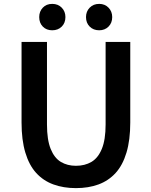

<svg xmlns="http://www.w3.org/2000/svg" viewBox="-20 -955 780 989"><path d="M371 14Q307 14 255 -5Q203 -24 166.5 -64Q130 -104 110.5 -169Q91 -234 91 -324V-739H222V-314Q222 -235 241 -188Q260 -141 293.5 -121Q327 -101 371 -101Q417 -101 451 -121Q485 -141 504.5 -188Q524 -235 524 -314V-739H651V-324Q651 -234 631.5 -169Q612 -104 575.5 -64Q539 -24 487.5 -5Q436 14 371 14ZM249 -799Q219 -799 200.5 -818Q182 -837 182 -867Q182 -896 200.5 -915.5Q219 -935 249 -935Q279 -935 298 -915.5Q317 -896 317 -867Q317 -837 298 -818Q279 -799 249 -799ZM491 -799Q461 -799 442 -818Q423 -837 423 -867Q423 -896 442 -915.5Q461 -935 491 -935Q520 -935 539 -915.5Q558 -896 558 -867Q558 -837 539 -818Q520 -799 491 -799Z"/></svg>

Font: Noto Sans JP SemiBold
Style: Regular
Weight: 600
Designer: Ryoko NISHIZUKA  (kana, bopomofo & ideographs); Paul D. Hunt (Latin, Greek & Cyrillic); Sandoll Communications , Soo-you
Foundry: Adobe
Version: Version 2.004-H2;hotconv 1.0.118;makeotfexe 2.5.65603